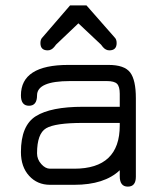

<svg xmlns="http://www.w3.org/2000/svg" viewBox="-20 -694 600 721"><path d="M138.7 -552.7 243.2 -673.8H304.7L411.1 -552.7Q418 -545.9 418 -532.2Q418 -504.9 390.6 -504.9Q377 -504.9 366.2 -517.6L359.4 -526.4L274.4 -606.4L190.4 -526.4L183.6 -517.6Q172.9 -504.9 159.2 -504.9Q131.8 -504.9 131.8 -532.2Q131.8 -545.9 138.7 -552.7ZM291 -232.4Q187.5 -232.4 153.3 -212.4Q119.1 -192.4 119.1 -118.2Q119.1 -95.7 134.8 -78.1Q150.4 -60.5 168 -60.5H258.8Q429.7 -60.5 429.7 -222.7V-232.4ZM291 -293H429.7V-341.8Q429.7 -369.1 419.4 -379.4Q409.2 -389.6 380.9 -389.6H243.2Q119.1 -389.6 119.1 -335.9Q119.1 -296.9 88.9 -296.9Q58.6 -296.9 58.6 -335.9Q58.6 -450.2 236.3 -450.2H387.7Q447.3 -450.2 468.8 -421.9Q490.2 -393.6 490.2 -325.2V-30.3Q490.2 6.8 460 6.8Q429.7 6.8 429.7 -32.2V-54.7Q372.1 0 258.8 0H168Q120.1 0 89.4 -33.7Q58.6 -67.4 58.6 -123Q58.6 -222.7 114.7 -257.8Q170.9 -293 291 -293Z"/></svg>

Font: Jura
Style: Medium
Weight: 500
Version: Version 2.6.1